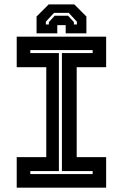

<svg xmlns="http://www.w3.org/2000/svg" viewBox="-20 -870 570 890"><path d="M57.5 0V-141.5H194.5V-558.5H57.5V-700H472V-558.5H335.5V-141.5H472V0ZM120.5 -63H409.5V-77H267V-624H409.5V-638H120.5V-624H253V-77H120.5ZM324.5 -849.5 380.5 -793.5V-715.5H284.5V-753.5H245.5V-715.5H149.5V-793.5L205.5 -849.5ZM298.5 -810.5H230.5L192.5 -769.5V-756.5H206.5V-767.5L233.5 -797H295.5L322.5 -767.5V-756.5H336.5V-769.5Z"/></svg>

Font: Tourney Thin
Style: Bold
Weight: 700
Version: Version 1.015